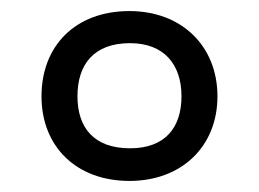

<svg xmlns="http://www.w3.org/2000/svg" viewBox="-20 -744 468 347"><path d="M214 -417C308 -417 373 -479 373 -570C373 -661 308 -724 214 -724C116 -724 55 -661 55 -570C55 -479 118 -417 214 -417ZM215 -476C149 -476 120 -514 120 -570C120 -628 150 -666 215 -666C276 -666 308 -628 308 -570C308 -514 279 -476 215 -476Z"/></svg>

Font: Noto Sans Sinhala UI
Style: Regular
Weight: 400
Designer: Jelle Bosma - Monotype Design Team
Foundry: Monotype Imaging Inc.
Version: Version 2.006